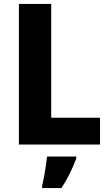

<svg xmlns="http://www.w3.org/2000/svg" viewBox="-20 -734 555 975"><path d="M76 0V-714H240V-136H488V0ZM367 72Q353 109 335 146Q317 183 292 221H194V208Q199 189 204 162Q209 135 213 108Q217 81 219 61H367Z"/></svg>

Font: Noto Sans Arabic SemCond ExtBd
Style: Regular
Weight: 800
Width: 4
Designer: Monotype Design Team, Nadine Chahine, Nizar Qandah and Khaled Hosny
Foundry: Monotype Imaging Inc.
Version: Version 2.012; ttfautohint (v1.8.4.7-5d5b)